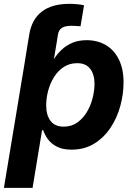

<svg xmlns="http://www.w3.org/2000/svg" viewBox="-38 -753 683 978"><path d="M88.4 -438.5 105 -541 111.3 -578.6Q124 -654.8 175.3 -694.1Q226.6 -733.4 314.9 -733.4Q337.4 -733.4 356.7 -731.4Q376 -729.5 390.1 -726.1L372.1 -619.1Q361.3 -620.1 349.6 -620.8Q337.9 -621.6 326.7 -621.6Q294.4 -621.6 278.1 -611.6Q261.7 -601.6 257.3 -577.6L251.5 -541L234.4 -438.5ZM-18.1 204.1 105.5 -541H249L233.9 -452.6H237.3Q252 -476.6 274.7 -498.5Q297.4 -520.5 329.3 -534.4Q361.3 -548.3 403.3 -548.3Q458 -548.3 500.5 -523.7Q543 -499 567.1 -450.9Q591.3 -402.8 591.3 -333Q591.3 -273.9 575 -213.6Q558.6 -153.3 525.4 -103Q492.2 -52.7 442.4 -21.7Q392.6 9.3 326.2 9.3Q281.2 9.3 252 -5.9Q222.7 -21 206.1 -43.9Q189.5 -66.9 182.1 -89.8H176.3L127.9 204.1ZM286.1 -107.9Q326.2 -107.9 355.7 -128.9Q385.3 -149.9 404.8 -182.9Q424.3 -215.8 433.8 -253.7Q443.4 -291.5 443.4 -325.2Q443.4 -374 421.4 -402.6Q399.4 -431.2 355 -431.2Q316.4 -431.2 286.9 -411.9Q257.3 -392.6 237.3 -360.6Q217.3 -328.6 207.3 -290.8Q197.3 -252.9 197.3 -215.8Q197.3 -166 219.7 -137Q242.2 -107.9 286.1 -107.9Z"/></svg>

Font: Inter 17pt
Style: Bold Italic
Weight: 700
Italic angle: -9.3988°
Version: Version 4.001;git-66647c0bb